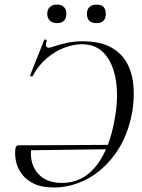

<svg xmlns="http://www.w3.org/2000/svg" viewBox="-20 -819 631 851"><path d="M218.8 12Q164.4 12 129.4 -5.4Q94.4 -22.8 75.2 -49.7Q56 -76.6 50.3 -106.7Q44.6 -136.8 48.8 -163Q52.4 -175 61.8 -175H120Q107.6 -100.4 144.5 -54.3Q181.4 -8.2 254.6 -8.2Q345.8 -8.2 405.3 -82.5Q464.8 -156.8 487.8 -288Q505.6 -383.4 494.3 -458.9Q483 -534.4 445.3 -578.7Q407.6 -623 342.6 -623Q308 -623 267.2 -608.2Q226.4 -593.4 189 -562.3Q151.6 -531.2 124.8 -482.2Q123.4 -478.2 118 -480.7Q112.6 -483.2 113.6 -485.4L175.6 -641.2Q177.6 -645.4 183.2 -643.3Q188.8 -641.2 186.8 -637.4Q180.8 -619.2 186.2 -611.9Q191.6 -604.6 206.8 -609.4Q248.4 -623 278.5 -629.5Q308.6 -636 344.6 -636Q425.4 -636 473.8 -608.3Q522.2 -580.6 545.3 -534.6Q568.4 -488.6 571.9 -433.6Q575.4 -378.6 566.2 -324Q547.2 -217 494 -141.5Q440.8 -66 368.7 -27Q296.6 12 218.8 12ZM94 -152.8 98 -175 482 -177 480 -157.8ZM232.4 -716.6Q213 -716.6 201.2 -727.5Q189.4 -738.4 189.4 -758Q189.4 -777.2 201.2 -788Q213 -798.8 232.4 -798.8Q252.6 -798.8 263.3 -788Q274 -777.2 274 -758Q274 -716.6 232.4 -716.6ZM408 -716.6Q365.2 -716.6 365.2 -758Q365.2 -777.2 376.5 -787.9Q387.8 -798.6 408 -798.6Q448.8 -798.6 448.8 -758Q448.8 -716.6 408 -716.6Z"/></svg>

Font: Cormorant Infant Light
Style: Italic
Weight: 300
Italic angle: -10°
Designer: Christian Thalmann (Catharsis Fonts)
Foundry: Catharsis Fonts
Version: Version 4.001